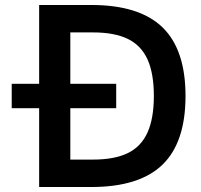

<svg xmlns="http://www.w3.org/2000/svg" viewBox="-20 -750 805 770"><path d="M27 -316V-414H446V-316ZM137 0V-730H346Q539 -730 631.5 -640.5Q724 -551 724 -365Q724 -179 631.5 -89.5Q539 0 346 0ZM353 -110Q439 -110 492.5 -136Q546 -162 571.5 -218.5Q597 -275 597 -365Q597 -456 571.5 -512Q546 -568 492.5 -594Q439 -620 353 -620H262V-110Z"/></svg>

Font: M PLUS 1 Thin SemiBold
Style: Regular
Weight: 600
Version: Version 1.001